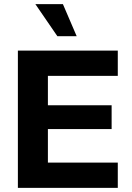

<svg xmlns="http://www.w3.org/2000/svg" viewBox="-20 -914 640 934"><path d="M67 0ZM67 0V-668H553V-545H213V-402H523V-286H213V-123H553V0ZM259 -738 152 -894H286L353 -738Z"/></svg>

Font: Gantari
Style: Bold
Weight: 700
Designer: Anugrah Pasau
Foundry: Lafontype
Version: Version 1.000; ttfautohint (v1.6)